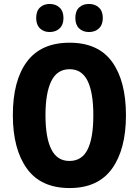

<svg xmlns="http://www.w3.org/2000/svg" viewBox="-20 -941 702 971"><path d="M617 -358Q617 -186 546.5 -88Q476 10 332 10Q187 10 116 -88.5Q45 -187 45 -359Q45 -534 116.5 -629.5Q188 -725 332 -725Q477 -725 547 -628Q617 -531 617 -358ZM210 -358Q210 -245 239.5 -186Q269 -127 331 -127Q394 -127 423 -185Q452 -243 452 -358Q452 -473 423 -532Q394 -591 332 -591Q269 -591 239.5 -531Q210 -471 210 -358ZM163 -850Q163 -885 182 -903Q201 -921 231 -921Q262 -921 281.5 -902.5Q301 -884 301 -850Q301 -816 281.5 -797.5Q262 -779 231 -779Q201 -779 182 -797.5Q163 -816 163 -850ZM361 -850Q361 -885 380 -903Q399 -921 430 -921Q461 -921 480.5 -902.5Q500 -884 500 -850Q500 -816 480.5 -797.5Q461 -779 430 -779Q399 -779 380 -797.5Q361 -816 361 -850Z"/></svg>

Font: Noto Sans Lao UI Cond ExtBd
Style: Regular
Weight: 800
Width: 3
Designer: Monotype Design Team
Foundry: Monotype Imaging Inc.
Version: Version 2.000; ttfautohint (v1.8.4.7-5d5b)